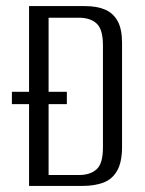

<svg xmlns="http://www.w3.org/2000/svg" viewBox="-20 -611 475 631"><path d="M75.5 0V-591H259Q297.3 -591 324.4 -579.8Q351.6 -568.6 366.4 -542.1Q381.1 -515.7 381.1 -470.1V-128.6Q381.1 -78 364.9 -49.8Q348.7 -21.6 319.6 -10.8Q290.5 0 251.4 0ZM19.1 -268.8V-309.4H199.7V-268.8ZM139.7 -35.8H239.4Q276.4 -35.8 297.3 -54.5Q318.3 -73.1 318.3 -125.7V-462.3Q318.3 -514.9 297.3 -533.9Q276.4 -552.8 239.4 -552.8H139.7Z"/></svg>

Font: Alumni Sans Thin
Style: Regular
Weight: 100
Designer: Robert E. Leuschke
Foundry: Robert E. Leuschke
Version: Version 1.018